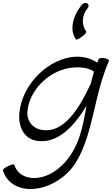

<svg xmlns="http://www.w3.org/2000/svg" viewBox="-32 -942 764 1309"><path d="M529 -913C463 -835 440 -736 486 -673C489 -669 507 -677 527 -692C546 -706 559 -722 556 -727C524 -770 523 -835 566 -887C575 -897 574 -911 564 -918C554 -925 538 -923 529 -913ZM641 -540C638 -532 634 -523 631 -515C582 -548 520 -563 449 -552C269 -521 117 -349 100 -173C91 -79 131 5 220 18C356 39 468 -72 558 -221C546 -154 534 -87 513 -20C486 66 438 151 361 211C246 302 99 290 65 181C63 176 45 179 24 190C3 200 -14 213 -12 219C33 370 236 390 397 264C489 192 532 85 565 -18C617 -188 637 -359 711 -527C714 -533 701 -541 682 -545C663 -549 645 -546 641 -540ZM255 -56C191 -66 150 -116 155 -182C166 -321 293 -453 438 -478C502 -488 565 -484 609 -454C601 -427 594 -400 587 -372C505 -196 402 -33 255 -56Z"/></svg>

Font: Nupuram Light Oblique
Style: Regular
Weight: 300
Designer: Santhosh Thottingal (santhosh.thottingal@gmail.com)
Foundry: SMC
Version: Version 1.000